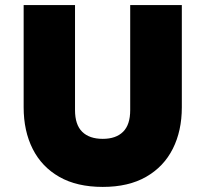

<svg xmlns="http://www.w3.org/2000/svg" viewBox="-20 -720 808 755"><path d="M384 15Q282.5 15 213.2 -24.5Q144 -64 108.5 -134.5Q73 -205 73 -298V-700H275V-287Q275 -229.5 303.2 -201.8Q331.5 -174 384 -174Q436 -174 464 -201.8Q492 -229.5 492 -287V-700H695V-298Q695 -205.5 659.5 -135Q624 -64.5 554.8 -24.8Q485.5 15 384 15Z"/></svg>

Font: Geologica Black
Style: Regular
Weight: 900
Designer: Sindre Bremnes, Frode Helland
Foundry: Monokrom Skriftforlag AS
Version: Version 1.010;gftools[0.9.28]